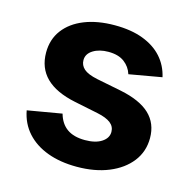

<svg xmlns="http://www.w3.org/2000/svg" viewBox="-88 -640 736 738"><g transform="rotate(15 280.0 -271.5)"><path d="M279.3 10.7Q213.4 10.7 162.6 -8.2Q111.8 -27.1 79.6 -62.8Q47.5 -98.6 38 -149.2L174.5 -172.6Q185.1 -134.6 211.9 -115.6Q238.7 -96.5 283.6 -96.5Q325.4 -96.5 349.8 -112.5Q374.1 -128.5 374.1 -153Q374.1 -174.4 356.8 -188.1Q339.5 -201.7 303.5 -209.2L209.5 -228.5Q130.5 -244.8 91.5 -283.5Q52.5 -322.2 52.5 -383.5Q52.5 -435.9 81.1 -473.8Q109.7 -511.7 161.1 -532.2Q212.6 -552.7 281.5 -552.7Q346.4 -552.7 393.7 -534.8Q441.1 -516.9 470.2 -484.4Q499.3 -451.8 509.4 -407.1L379.5 -384.3Q370.9 -412.2 347.3 -430Q323.7 -447.7 283.8 -447.7Q247.7 -447.7 223.2 -432.5Q198.8 -417.3 198.8 -392.3Q198.8 -371.8 214.6 -357.6Q230.4 -343.4 269 -335.3L367.1 -315.8Q446.3 -299.8 485 -263.3Q523.6 -226.8 523.6 -168.3Q523.6 -114.7 492.3 -74.4Q461 -34.2 406 -11.7Q350.9 10.7 279.3 10.7Z"/></g></svg>

Font: Inter Variable LoSnoCo
Style: Regular
Weight: 400
Designer: Rasmus Andersson
Foundry: rsms
Version: Version 4.000;git-a52131595; featfreeze: case,dlig,ss01,ss02